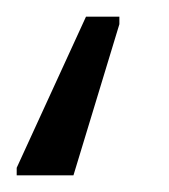

<svg xmlns="http://www.w3.org/2000/svg" viewBox="-30 -50 202 230"><path d="M-10 160V151L73 -30H113V-21L58 160Z"/></svg>

Font: RS Noto Sans Light
Style: Regular
Weight: 300
Designer: Monotype Design Team
Foundry: Monotype Imaging Inc.
Version: Version 3.10